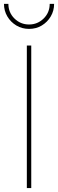

<svg xmlns="http://www.w3.org/2000/svg" viewBox="-55 -960 296 980"><path d="M104.5 -727.5V0H82V-727.5ZM93.3 -812.5Q57.6 -812.5 28.6 -829.8Q-0.5 -847.2 -17.6 -876.2Q-34.7 -905.3 -34.7 -940.4H-12.2Q-12.2 -896 18.8 -865.5Q49.8 -835 93.3 -835Q136.7 -835 167.7 -865.5Q198.7 -896 198.7 -940.4H221.2Q221.2 -905.3 204.1 -876.2Q187 -847.2 158.2 -829.8Q129.4 -812.5 93.3 -812.5Z"/></svg>

Font: Inter Display Thin
Style: Regular
Weight: 100
Designer: Rasmus Andersson
Foundry: rsms
Version: Version 4.000;git-a52131595